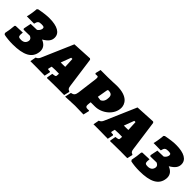

<svg xmlns="http://www.w3.org/2000/svg" viewBox="162 -1370 2235 2235"><g transform="rotate(45 1279.5 -252.0)"><path d="M166 9C346 9 439 -40 452 -149C453 -155 453 -161 453 -166C453 -217 424 -252 370 -273C437 -313 460 -347 460 -393C460 -468 388 -510 256 -510C215 -510 167 -505 90 -490L77 -479C72 -420 62 -365 54 -339L174 -338C184 -383 197 -395 238 -395C274 -395 286 -391 286 -371C286 -368 286 -365 285 -361C282 -343 267 -322 249 -311L148 -308L129 -214L138 -202L239 -204C265 -193 276 -176 273 -155C267 -118 242 -97 199 -97C164 -97 152 -104 152 -136C152 -146 153 -157 155 -172L41 -168L31 -159C29 -122 21 -69 11 -21L23 -5C63 4 117 9 166 9Z M984 -125 932 -502 920 -513 676 -500 508 -111C499 -91 483 -77 466 -72L452 1H562C611 1 689 3 689 3L704 -67L697 -76H678C667 -76 662 -78 662 -85C662 -89 663 -94 666 -103L673 -129C670 -129 721 -132 734 -132L791 -131L790 -110C790 -105 789 -102 789 -99C789 -83 782 -80 737 -75L724 -3L730 4C730 4 812 1 891 1C938 1 1009 2 1009 2L1025 -64L1019 -73C1000 -76 988 -89 984 -125ZM713 -238 760 -363H780L786 -239C768 -238 761 -238 749 -238Z M1103 -504 1087 -438 1094 -428C1094 -428 1111 -429 1124 -429C1134 -429 1139 -423 1139 -405C1139 -400 1139 -394 1138 -387L1106 -137C1100 -94 1085 -77 1047 -71L1030 7C1030 8 1150 0 1186 0C1222 0 1328 3 1328 3L1345 -69C1344 -72 1342 -73 1341 -76C1341 -76 1328 -75 1318 -75C1291 -75 1282 -84 1282 -108C1282 -115 1283 -123 1284 -133L1287 -157H1355C1472 -157 1586 -251 1586 -364C1586 -420 1549 -509 1369 -509C1369 -509 1262 -504 1223 -504ZM1349 -254 1301 -261C1308 -306 1316 -348 1322 -383C1325 -399 1327 -401 1336 -401C1380 -401 1399 -385 1399 -347C1399 -304 1386 -268 1349 -254Z M2023 -125 1971 -502 1959 -513 1715 -500 1547 -111C1538 -91 1522 -77 1505 -72L1491 1H1601C1650 1 1728 3 1728 3L1743 -67L1736 -76H1717C1706 -76 1701 -78 1701 -85C1701 -89 1702 -94 1705 -103L1712 -129C1709 -129 1760 -132 1773 -132L1830 -131L1829 -110C1829 -105 1828 -102 1828 -99C1828 -83 1821 -80 1776 -75L1763 -3L1769 4C1769 4 1851 1 1930 1C1977 1 2048 2 2048 2L2064 -64L2058 -73C2039 -76 2027 -89 2023 -125ZM1752 -238 1799 -363H1819L1825 -239C1807 -238 1800 -238 1788 -238Z M2252 9C2432 9 2525 -40 2538 -149C2539 -155 2539 -161 2539 -166C2539 -217 2510 -252 2456 -273C2523 -313 2546 -347 2546 -393C2546 -468 2474 -510 2342 -510C2301 -510 2253 -505 2176 -490L2163 -479C2158 -420 2148 -365 2140 -339L2260 -338C2270 -383 2283 -395 2324 -395C2360 -395 2372 -391 2372 -371C2372 -368 2372 -365 2371 -361C2368 -343 2353 -322 2335 -311L2234 -308L2215 -214L2224 -202L2325 -204C2351 -193 2362 -176 2359 -155C2353 -118 2328 -97 2285 -97C2250 -97 2238 -104 2238 -136C2238 -146 2239 -157 2241 -172L2127 -168L2117 -159C2115 -122 2107 -69 2097 -21L2109 -5C2149 4 2203 9 2252 9Z"/></g></svg>

Font: Alegreya SC Black
Style: Italic
Weight: 900
Italic angle: -7°
Designer: Juan Pablo del Peral
Foundry: Huerta Tipografica
Version: Version 2.007;PS 002.007;hotconv 1.0.88;makeotf.lib2.5.64775